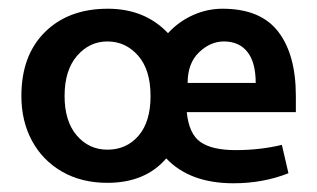

<svg xmlns="http://www.w3.org/2000/svg" viewBox="-20 -410 727 440"><path d="M520 -66Q576 -66 626 -78L641 -13Q583 10 515 10Q415 10 361 -47Q313 9 226 9Q167 9 122.5 -16.5Q78 -42 53.5 -87Q29 -132 29 -190Q29 -283 83 -336.5Q137 -390 227 -390Q312 -390 365 -334Q390 -361 422.5 -375.5Q455 -390 490 -390Q577 -390 617.5 -337.5Q658 -285 658 -190V-153H408Q413 -103 439.5 -84.5Q466 -66 520 -66ZM325 -190Q325 -250 296.5 -282.5Q268 -315 226 -315Q185 -315 156.5 -282Q128 -249 128 -190Q128 -132 156 -99.5Q184 -67 226 -67Q270 -67 297.5 -99Q325 -131 325 -190ZM493 -315Q462 -315 436 -290Q410 -265 410 -220H566Q566 -267 547 -291Q528 -315 493 -315Z"/></svg>

Font: Cambay Devanagari
Style: Regular
Weight: 700
Designer: Pooja Saxena
Foundry: Pooja Saxena
Version: Version 1.095;PS 001.095;hotconv 1.0.70;makeotf.lib2.5.58329